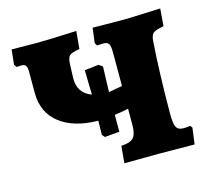

<svg xmlns="http://www.w3.org/2000/svg" viewBox="-80 -599 759 694"><g transform="rotate(-15 299.5 -252.5)"><path d="M575 -60 567 1 434 0 304 1 310 -63Q343 -64 355.5 -77.5Q368 -91 368 -125V-186Q340 -180 316 -177V-114L261 -109L252 -119L253 -172Q162 -173 109.5 -214Q57 -255 57 -329V-407Q57 -424 52.5 -430.5Q48 -437 36 -437L18 -436L11 -446L17 -502L112 -501Q147 -501 260 -506L254 -440Q224 -435 216 -427.5Q208 -420 207 -397L205 -344Q204 -288 255 -269L253 -361L306 -367L320 -357L317 -262L368 -271V-397Q368 -420 363 -428.5Q358 -437 343 -437L319 -436L313 -446L320 -502L438 -501Q456 -501 574 -506L569 -441Q539 -436 529.5 -428Q520 -420 519 -398Q515 -348 512.5 -270.5Q510 -193 510 -129Q510 -91 517 -78.5Q524 -66 543 -66Q557 -66 569 -68Z"/></g></svg>

Font: Alegreya SC ExtraBold
Style: Regular
Weight: 800
Designer: Juan Pablo del Peral
Foundry: Huerta Tipografica
Version: Version 2.007; ttfautohint (v1.6)